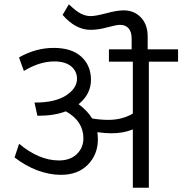

<svg xmlns="http://www.w3.org/2000/svg" viewBox="-20 -877 852 897"><path d="M600.6 0V-272.5Q557.1 -254.3 500 -254.3Q471.7 -254.3 434.8 -259.4Q437.3 -241.7 437.3 -226Q437.3 -155.7 390.8 -107.9Q344.3 -60.2 264.9 -60.2Q210.8 -60.2 154.7 -81.1Q98.6 -102.1 48 -141.6L69.3 -205.3Q162.8 -127.4 255.3 -127.4Q307.9 -127.4 338.7 -157Q369.6 -186.6 369.6 -231Q369.6 -310.9 287.7 -356.9Q232.6 -336.2 160.3 -336.2H154.7L141.1 -397.9H144.6Q237.1 -397.9 288.4 -431Q339.7 -464.1 339.7 -508.6Q339.7 -545 311.9 -567.5Q284.1 -590 234.1 -590Q164.8 -590 91.5 -545.5L68.8 -608.7Q147.1 -653.2 231 -653.2Q315 -653.2 360 -612Q405 -570.8 405 -504Q405 -437.3 347.3 -390.3Q387.8 -360.5 410.5 -323.6Q447.9 -317 486.9 -317Q550.6 -317 600.6 -346.3V-589H488.9V-646.6H595V-697.2Q595 -728 580.9 -744.4Q566.7 -760.9 540.4 -760.9Q523.8 -760.9 481.3 -749.2Q438.8 -737.6 402.9 -737.6Q333.2 -737.6 272.5 -807.4L301.8 -856.9Q334.2 -825.6 356.9 -813.7Q379.7 -801.8 403.4 -801.8Q427.2 -801.8 477 -815.2Q526.8 -828.6 557.6 -828.6Q606.7 -828.6 638.3 -795.5Q669.9 -762.4 669.9 -706.8V-646.6H811.9V-589H675.4V0Z"/></svg>

Font: Khula
Style: Regular
Weight: 400
Designer: Erin McLaughlin, Steve Matteson
Version: Version 1.000;PS 1.0;hotconv 1.0.72;makeotf.lib2.5.5900; ttf